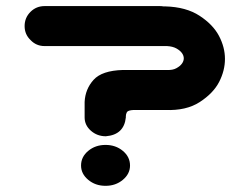

<svg xmlns="http://www.w3.org/2000/svg" viewBox="-20 -598 821 628"><path d="M60.5 -512.7Q60.5 -540 79.6 -559.1Q98.6 -578.1 126 -578.1H502.9Q508.8 -578.1 514.6 -577.1H520.5Q588.9 -575.2 632.8 -546.4Q676.8 -517.6 696.3 -480.5Q715.8 -443.4 715.8 -405.3Q715.8 -367.2 696.8 -330.1Q677.7 -293 633.3 -264.2Q588.9 -235.4 520.5 -238.3H417Q398.4 -237.3 395 -231Q391.6 -224.6 391.6 -217.8V-213.9Q385.7 -157.2 326.2 -152.3Q297.9 -152.3 277.3 -170.4Q256.8 -188.5 256.8 -213.9V-264.6Q258.8 -306.6 286.1 -336.9Q313.5 -367.2 381.8 -369.1H526.4Q544.9 -368.2 557.1 -375Q569.3 -381.8 575.2 -390.1Q581.1 -398.4 581.1 -407.2Q581.1 -416 575.2 -424.3Q569.3 -432.6 557.1 -439.5Q544.9 -446.3 526.4 -447.3H126Q98.6 -447.3 80.1 -466.8Q60.5 -485.4 60.5 -512.7ZM405.3 -56.6Q405.3 -29.3 381.8 -9.8Q358.4 9.8 325.2 9.8Q292 9.8 268.6 -9.8Q245.1 -29.3 245.1 -56.6Q245.1 -85 268.6 -104.5Q292 -124 325.2 -124Q358.4 -124 381.8 -104.5Q405.3 -85 405.3 -56.6Z"/></svg>

Font: Nico Moji
Style: Regular
Weight: 400
Version: Version 1.02